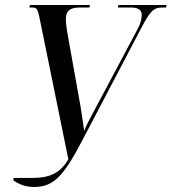

<svg xmlns="http://www.w3.org/2000/svg" viewBox="-20 -734 683 764"><path d="M33 -17C50 -4 78 10 113 10C190 10 229 -24 311 -182L546 -630C580 -693 593 -704 625 -704H640L643 -714H451L449 -704H503C531 -704 544 -693 544 -675C544 -660 539 -639 529 -621L347 -279C333 -253 324 -236 315 -213C311 -239 306 -277 301 -307L247 -609C244 -628 242 -645 242 -658C242 -689 257 -704 295 -704H336L338 -714H99L97 -704H110C130 -704 131 -694 143 -635L252 -100C218 -42 173 -26 110 -26H34Z"/></svg>

Font: Noto Serif Display ExtraCondensed Medium
Style: Italic
Weight: 500
Width: 2
Italic angle: -12°
Designer: Monotype Design Team
Foundry: Monotype Imaging Inc.
Version: Version 2.009